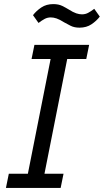

<svg xmlns="http://www.w3.org/2000/svg" viewBox="-20 -917 507 937"><path d="M276 0H9L23 -69H116L227 -629H134L148 -698H415L401 -629H308L197 -69H290ZM368 -782Q343 -782 325 -791Q307 -800 293 -808Q271 -822 256 -827Q241 -832 228 -832Q212 -832 198.5 -825Q185 -818 168 -805L141 -843Q157 -864 181.5 -880.5Q206 -897 240 -897Q266 -897 284 -888Q302 -879 315 -871Q337 -857 352 -852Q367 -847 380 -847Q396 -847 409.5 -854Q423 -861 440 -874L467 -836Q451 -815 426.5 -798.5Q402 -782 368 -782Z"/></svg>

Font: IBM Plex Sans
Style: Italic
Weight: 400
Italic angle: -11.31°
Designer: Mike Abbink, Paul van der Laan, Pieter van Rosmalen
Foundry: Bold Monday
Version: Version 3.201